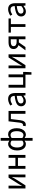

<svg xmlns="http://www.w3.org/2000/svg" viewBox="2260 -3012 958 5517"><g transform="rotate(-90 2738.5 -253.0)"><path d="M81.9 0V-486H162.2V-284.1Q162.2 -244.1 160 -198.9Q157.7 -153.8 153.9 -102.1H157.9Q172.3 -128.8 189.5 -159.5Q206.8 -190.2 220.5 -212.2L393.3 -486H482.8V0H402.5V-202.5Q402.5 -241.3 404.6 -286.7Q406.8 -332.2 410.8 -384.5H406.8Q393.1 -357 375.8 -326.5Q358.6 -296.1 344.2 -273.1L171.4 0Z M647 0V-486.1H729.3V-288.8H962.9V-486.1H1045.2V0H962.9V-215.9H729.3V0Z M1453.6 205.1V48.6L1455.8 -24.5Q1435.6 -9.4 1411.3 1.3Q1387 12 1358.3 12Q1274.7 12 1224.5 -54.7Q1174.4 -121.4 1174.4 -242.4Q1174.4 -321.3 1199.7 -378.5Q1225.1 -435.7 1267 -466.9Q1309 -498.1 1358.3 -498.1Q1387 -498.1 1410.4 -488.1Q1433.8 -478.1 1455.8 -463.4L1453.6 -534.7V-712.4H1534.4V-534.7L1532.2 -460.9Q1555.1 -477.6 1582.6 -487.8Q1610 -498.1 1637.3 -498.1Q1694.2 -498.1 1733.5 -467.5Q1772.7 -437 1793.2 -381.3Q1813.7 -325.5 1813.7 -250.4Q1813.7 -167.6 1788.2 -109Q1762.7 -50.4 1720.4 -19.2Q1678.1 12 1628.3 12Q1605 12 1580.3 2.5Q1555.6 -7 1532.2 -23.4L1534.4 48.6V205.1ZM1376.5 -57.2Q1398 -57.2 1416.8 -64.8Q1435.5 -72.4 1455.8 -92.2V-395.9Q1435.7 -414.7 1414.5 -421.8Q1393.3 -428.9 1372.5 -428.9Q1340.4 -428.9 1314.7 -405.7Q1289 -382.5 1274.2 -340.5Q1259.4 -298.5 1259.4 -243.2Q1259.4 -155.9 1290 -106.6Q1320.5 -57.2 1376.5 -57.2ZM1614.1 -57.2Q1647.9 -57.2 1673.8 -80.3Q1699.7 -103.3 1714.2 -146.5Q1728.7 -189.7 1728.7 -249.7Q1728.7 -303.3 1717.3 -343.7Q1705.8 -384 1681.3 -406.5Q1656.7 -428.9 1616.9 -428.9Q1596.9 -428.9 1575.9 -421.9Q1555 -414.9 1532.2 -395.2V-90.2Q1554.6 -70.8 1576.3 -64Q1598.1 -57.2 1614.1 -57.2Z M1915.5 9.5Q1902.2 9.5 1892 7.4Q1881.9 5.4 1871.3 1.3L1886.7 -74.4Q1892 -73.4 1897.3 -71.9Q1902.5 -70.4 1908.9 -70.4Q1934.5 -70.4 1951.1 -94.5Q1967.8 -118.6 1973.7 -170.7Q1983.7 -249.2 1992.8 -328.2Q2001.8 -407.1 2011.1 -486.1H2309.6V0H2227.3V-419.1H2076.3Q2068.4 -352.4 2060.5 -284.8Q2052.6 -217.2 2044 -150.1Q2033.5 -70.5 2001.4 -30.5Q1969.2 9.5 1915.5 9.5Z M2586.3 12Q2545.6 12 2513.2 -4.3Q2480.8 -20.5 2462.1 -51.5Q2443.4 -82.4 2443.4 -126.2Q2443.4 -208 2515.4 -250.2Q2587.4 -292.3 2742.7 -309Q2742.5 -339.5 2734 -367Q2725.5 -394.6 2703.5 -411.7Q2681.4 -428.9 2641.9 -428.9Q2600.1 -428.9 2563.1 -413.4Q2526 -397.9 2496.9 -379L2465 -435.4Q2487.3 -450.4 2517 -464.9Q2546.7 -479.4 2581.9 -488.7Q2617.1 -498 2656.1 -498Q2715.2 -498 2752.4 -473.3Q2789.6 -448.6 2807.2 -403.6Q2824.8 -358.6 2824.8 -297.7V0H2756.5L2750.1 -57.9H2746.8Q2711.7 -29.1 2671.8 -8.5Q2631.9 12 2586.3 12ZM2609.2 -56.5Q2644.6 -56.5 2676.1 -72.3Q2707.6 -88.1 2742.7 -118.9V-249.9Q2661 -240.4 2613.3 -224.5Q2565.6 -208.6 2545 -185.6Q2524.5 -162.7 2524.5 -131.5Q2524.5 -91.2 2549.3 -73.8Q2574.1 -56.5 2609.2 -56.5Z M3351.7 172V0H2978V-486.1H3060.3V-67H3278.1V-486.1H3360.4V-67H3431V-14.9L3422.6 172Z M3535.9 0V-486H3616.2V-284.1Q3616.2 -244.1 3614 -198.9Q3611.7 -153.8 3607.9 -102.1H3611.9Q3626.3 -128.8 3643.5 -159.5Q3660.8 -190.2 3674.5 -212.2L3847.3 -486H3936.8V0H3856.5V-202.5Q3856.5 -241.3 3858.6 -286.7Q3860.8 -332.2 3864.8 -384.5H3860.8Q3847.1 -357 3829.8 -326.5Q3812.6 -296.1 3798.2 -273.1L3625.4 0Z M4368.9 0V-190.2H4278.5Q4242.9 -190.2 4209 -198.9Q4175.1 -207.5 4148 -225.6Q4120.8 -243.8 4104.5 -272.6Q4088.3 -301.5 4088.3 -342Q4088.3 -395.8 4113.4 -427.1Q4138.5 -458.5 4181.6 -472.2Q4224.7 -486 4279.1 -486H4451V0ZM4292.8 -253.8H4368.9V-421.8H4292.8Q4235.9 -421.8 4203.5 -402.6Q4171.2 -383.4 4171.2 -341.4Q4171.2 -298.8 4203.5 -276.3Q4235.9 -253.8 4292.8 -253.8ZM4051.5 0 4221.4 -231.2 4290.3 -205.7 4146.4 0Z M4722.8 0V-419.1H4560V-486.1H4967.8V-419.1H4805V0Z M5167.3 12Q5126.6 12 5094.2 -4.3Q5061.8 -20.5 5043.1 -51.5Q5024.4 -82.4 5024.4 -126.2Q5024.4 -208 5096.4 -250.2Q5168.4 -292.3 5323.7 -309Q5323.5 -339.5 5315 -367Q5306.5 -394.6 5284.5 -411.7Q5262.4 -428.9 5222.9 -428.9Q5181.1 -428.9 5144.1 -413.4Q5107 -397.9 5077.9 -379L5046 -435.4Q5068.3 -450.4 5098 -464.9Q5127.7 -479.4 5162.9 -488.7Q5198.1 -498 5237.1 -498Q5296.2 -498 5333.4 -473.3Q5370.6 -448.6 5388.2 -403.6Q5405.8 -358.6 5405.8 -297.7V0H5337.5L5331.1 -57.9H5327.8Q5292.7 -29.1 5252.8 -8.5Q5212.9 12 5167.3 12ZM5190.2 -56.5Q5225.6 -56.5 5257.1 -72.3Q5288.6 -88.1 5323.7 -118.9V-249.9Q5242 -240.4 5194.3 -224.5Q5146.6 -208.6 5126 -185.6Q5105.5 -162.7 5105.5 -131.5Q5105.5 -91.2 5130.3 -73.8Q5155.1 -56.5 5190.2 -56.5Z"/></g></svg>

Font: SourceSans3VF
Style: Regular
Weight: 200
Designer: Paul D. Hunt
Foundry: Adobe
Version: Version 3.052;hotconv 1.1.0;makeotfexe 2.6.0